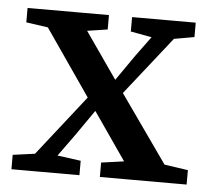

<svg xmlns="http://www.w3.org/2000/svg" viewBox="-42 -527 630 571"><g transform="rotate(5 273.5 -241.0)"><path d="M12 0V-43L100 -55H127L215 -43V0ZM37 0 250 -271 286 -240H277L193 -119L107 0ZM276 0V-43L390 -59H426L535 -43V0ZM295 -220 260 -254H270L350 -369L433 -482H502ZM380 0 232 -214 47 -482H164L306 -278L502 0ZM18 -439V-482H261V-439L163 -424H123ZM330 -439V-482H520V-439L435 -424H411Z"/></g></svg>

Font: Source Serif 4 18pt Medium
Style: Regular
Weight: 500
Designer: Frank Grießhammer
Foundry: Adobe Systems Incorporated
Version: Version 4.004;hotconv 1.0.116;makeotfexe 2.5.65601